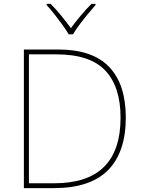

<svg xmlns="http://www.w3.org/2000/svg" viewBox="-20 -969 732 989"><path d="M628 -364Q628 -185 536.5 -92.5Q445 0 257 0H103V-714H280Q457 -714 542.5 -624Q628 -534 628 -364ZM601 -363Q601 -522 522.5 -605.5Q444 -689 270 -689H129V-25H260Q601 -25 601 -363ZM334 -792Q322 -813 302 -840.5Q282 -868 260.5 -895.5Q239 -923 220 -943V-949H241Q269 -921 296.5 -887Q324 -853 345 -824Q366 -853 394.5 -887Q423 -921 451 -949H472V-943Q454 -923 431.5 -895.5Q409 -868 388.5 -840.5Q368 -813 356 -792Z"/></svg>

Font: Noto Sans Bengali UI Thin
Style: Regular
Weight: 100
Designer: Jelle Bosma - Monotype Design Team
Foundry: Monotype Imaging Inc.
Version: Version 2.003; ttfautohint (v1.8.4.7-5d5b)